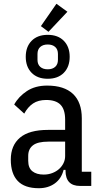

<svg xmlns="http://www.w3.org/2000/svg" viewBox="-20 -982 529 1014"><path d="M403 0Q326 0 326 -81V-85H316Q304 -38 269 -13Q234 12 185 12Q110 12 73.5 -26.5Q37 -65 37 -139Q37 -214 85.5 -255Q134 -296 234 -296H324V-350Q324 -404 299.5 -429Q275 -454 224 -454Q182 -454 154.5 -435.5Q127 -417 108 -382L55 -430Q78 -472 122 -501Q166 -530 229 -530Q319 -530 365.5 -486Q412 -442 412 -357V-75H462V0ZM211 -60Q235 -60 256 -68Q277 -76 292 -89.5Q307 -103 315.5 -120.5Q324 -138 324 -158V-234H235Q179 -234 154 -214.5Q129 -195 129 -159V-133Q129 -95 151 -77.5Q173 -60 211 -60ZM236 -814 196 -844 278 -962 336 -920ZM232 -566Q178 -566 147 -597.5Q116 -629 116 -682Q116 -735 147 -766.5Q178 -798 232 -798Q286 -798 317 -766.5Q348 -735 348 -682Q348 -629 317 -597.5Q286 -566 232 -566ZM232 -616Q257 -616 271.5 -629Q286 -642 286 -666V-697Q286 -721 271.5 -734Q257 -747 232 -747Q207 -747 192.5 -734Q178 -721 178 -697V-666Q178 -642 192.5 -629Q207 -616 232 -616Z"/></svg>

Font: IBM Plex Sans Condensed Text
Style: Regular
Weight: 450
Width: 3
Designer: Mike Abbink, Paul van der Laan, Pieter van Rosmalen
Foundry: Bold Monday
Version: Version 1.1